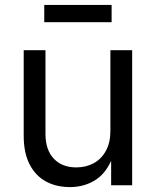

<svg xmlns="http://www.w3.org/2000/svg" viewBox="-20 -744 626 771"><path d="M260.7 7.3Q206.1 7.3 164.3 -15.4Q122.6 -38.1 98.9 -84Q75.2 -129.9 75.2 -198.7V-542.5H162.6V-206.1Q162.6 -142.6 195.8 -107.2Q229 -71.8 286.1 -71.8Q325.2 -71.8 356.2 -88.6Q387.2 -105.5 405.3 -138.4Q423.3 -171.4 423.3 -218.3V-542.5H510.7V0H426.3V-131.3H439.5Q414.1 -55.7 367.7 -24.2Q321.3 7.3 260.7 7.3ZM428.2 -724.1V-654.8H157.7V-724.1Z"/></svg>

Font: Inter 16pt
Style: Regular
Weight: 400
Version: Version 4.001;git-66647c0bb